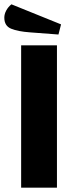

<svg xmlns="http://www.w3.org/2000/svg" viewBox="-43 -870 338 890"><path d="M55 -660H221V0H55ZM-23 -788Q-23 -805 -14 -821.5Q-5 -838 10 -850L240 -757L228 -710L96 -720Q40 -724 8.5 -737Q-23 -750 -23 -788Z"/></svg>

Font: Sansita
Style: Bold
Weight: 700
Designer: Pablo Cosgaya
Foundry: Omnibus-Type
Version: Version 1.006